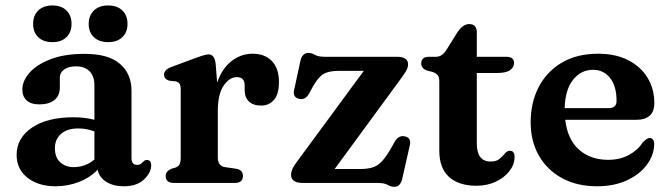

<svg xmlns="http://www.w3.org/2000/svg" viewBox="-20 -688 2516 722"><path d="M42.5 -105.5Q42.5 -168.5 99.8 -207.8Q157 -247 256.5 -247Q299.5 -247 335 -237.5V-368Q335 -401.5 316.8 -420Q298.5 -438.5 266 -438.5Q237 -438.5 221 -426.5Q205 -414.5 205 -397V-358.5Q205 -328.5 184.8 -312Q164.5 -295.5 128 -295.5Q96 -295.5 80 -310.5Q64 -325.5 64 -351.5Q64 -383.5 90.8 -414.2Q117.5 -445 169.8 -465.2Q222 -485.5 298.5 -485.5Q387.5 -485.5 431 -448Q474.5 -410.5 474.5 -346.5V-93.5Q474.5 -68 496 -68Q505 -68 509.8 -71.8Q514.5 -75.5 518 -79.5Q521 -82 524 -84.2Q527 -86.5 531.5 -86.5Q548.5 -86.5 548.5 -66Q548.5 -39 521.5 -13.2Q494.5 12.5 446 12.5Q406.5 12.5 380 -4Q353.5 -20.5 347 -49.5Q318 -19.5 276.2 -3.5Q234.5 12.5 189.5 12.5Q124 12.5 83.2 -19.8Q42.5 -52 42.5 -105.5ZM186.5 -130.5Q186.5 -96 206.5 -77.8Q226.5 -59.5 257 -59.5Q300.5 -59.5 335 -88V-194Q321 -199 306 -202Q291 -205 274 -205Q233.5 -205 210 -185Q186.5 -165 186.5 -130.5ZM177 -529.5Q143.5 -529.5 124 -548Q104.5 -566.5 104.5 -598Q104.5 -630 124 -648.8Q143.5 -667.5 177 -667.5Q210.5 -667.5 229.8 -648.8Q249 -630 249 -598Q249 -567 229.8 -548.2Q210.5 -529.5 177 -529.5ZM386.5 -529.5Q353 -529.5 333.2 -548Q313.5 -566.5 313.5 -598Q313.5 -629.5 333.2 -648.5Q353 -667.5 386.5 -667.5Q420.5 -667.5 440 -648.8Q459.5 -630 459.5 -598Q459.5 -567 440 -548.2Q420.5 -529.5 386.5 -529.5Z M791 -448 796.5 -377.5Q815.5 -431.5 851.2 -458.8Q887 -486 929.5 -486Q976 -486 1002.5 -458.2Q1029 -430.5 1029 -379.5Q1029 -334.5 1010.5 -312.8Q992 -291 962 -291Q932 -291 916 -306.5Q900 -322 900 -349V-367.5Q900 -398 870.5 -398Q843 -398 821 -366Q799 -334 799 -269V-95.5Q799 -63.5 826.5 -59.5L867.5 -53.5Q893.5 -49.5 893.5 -26Q893.5 0 862 0H634.5Q603 0 603 -26Q603 -43.5 623.5 -53L640.5 -58Q650 -61.5 654.8 -69.5Q659.5 -77.5 659.5 -95.5V-351.5Q659.5 -367 654.8 -373.5Q650 -380 641 -382L616.5 -384.5Q597 -390.5 597 -407.5Q597 -426 624 -436L711.5 -468.5Q752 -483.5 764 -483.5Q787 -483.5 791 -448Z M1488.5 -393.5 1238.5 -52.5H1333.5Q1361 -52.5 1379.2 -57.8Q1397.5 -63 1412.2 -77.5Q1427 -92 1444 -119.5L1465.5 -157Q1479.5 -179.5 1501 -175.5Q1527 -170.5 1521.5 -143.5L1492.5 -15.5Q1485.5 14.5 1463 14.5Q1450 14.5 1437.8 7.2Q1425.5 0 1400 0H1120.5Q1095.5 0 1085 -8.2Q1074.5 -16.5 1074.5 -30.5Q1074.5 -41 1079.2 -52Q1084 -63 1096 -79L1348 -421.5H1254Q1218 -421.5 1198.5 -411Q1179 -400.5 1159.5 -367.5L1141 -334Q1127.5 -311.5 1105.5 -316Q1079.5 -322 1086 -349.5L1109.5 -458.5Q1116.5 -489 1139.5 -489Q1152 -489 1164.2 -481.8Q1176.5 -474.5 1202 -474.5H1472Q1514.5 -474.5 1514.5 -446Q1514.5 -436 1508.8 -424.5Q1503 -413 1488.5 -393.5Z M1606.5 -417.5 1586 -422.5Q1564 -431 1564 -449Q1564 -474.5 1593 -474.5H1619.5Q1642.5 -474.5 1658.5 -500L1701 -568Q1721.5 -597.5 1744.5 -597.5Q1773 -597.5 1773 -566V-474.5H1883.5Q1913 -474.5 1913 -451.5Q1913 -435 1898 -424.2Q1883 -413.5 1849 -413.5H1773V-148.5Q1773 -80.5 1825.5 -80.5Q1847 -80.5 1858.8 -90.8Q1870.5 -101 1878.8 -111Q1887 -121 1897.5 -121Q1916 -120.5 1915 -96.5Q1914.5 -68.5 1895.2 -44Q1876 -19.5 1843.8 -4.5Q1811.5 10.5 1771 10.5Q1706 10.5 1669 -22.2Q1632 -55 1632 -121.5V-381.5Q1632 -398 1625.8 -405.5Q1619.5 -413 1606.5 -417.5Z M2440.5 -300.5Q2440.5 -237.5 2372 -237.5H2105.5Q2114.5 -162.5 2157.8 -124.8Q2201 -87 2267 -87Q2311 -87 2344.5 -105Q2378 -123 2396.5 -152Q2413.5 -169.5 2423.5 -169Q2440.5 -168.5 2440 -144Q2438.5 -102.5 2411.2 -66.8Q2384 -31 2336 -9.2Q2288 12.5 2225 12.5Q2150.5 12.5 2094.2 -17.8Q2038 -48 2006.8 -102.2Q1975.5 -156.5 1975.5 -228.5Q1975.5 -303 2006 -361.2Q2036.5 -419.5 2093.2 -452.8Q2150 -486 2229.5 -486Q2294.5 -486 2341.8 -462Q2389 -438 2414.8 -396Q2440.5 -354 2440.5 -300.5ZM2210.5 -425.5Q2164.5 -425.5 2134.8 -387.8Q2105 -350 2103.5 -281.5H2269.5Q2298.5 -281.5 2298.5 -308.5Q2298.5 -364.5 2274 -395Q2249.5 -425.5 2210.5 -425.5Z"/></svg>

Font: Fraunces 9pt S050 SemiBold
Style: Regular
Weight: 600
Version: Version 1.000; ttfautohint (v1.8.3)